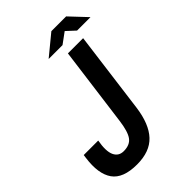

<svg xmlns="http://www.w3.org/2000/svg" viewBox="-274 -1066 1194 1194"><g transform="rotate(-45 323.0 -468.5)"><path d="M387.2 -779.8H521L450.2 -238.8Q433.1 -112.3 374.5 -49.6Q315.9 13.2 203.1 13.2Q80.6 13.2 35.2 -51.5Q-10.3 -116.2 6.8 -241.2L9.8 -263.2H137.2Q122.6 -182.6 140.6 -143.3Q158.7 -104 203.1 -104Q257.8 -104 282.5 -138.2Q307.1 -172.4 317.9 -255.9ZM399.9 -839.8H277.8L412.1 -950.2H542L646 -839.8H527.8L471.2 -892.1Z"/></g></svg>

Font: Cooper Hewitt
Style: Semibold Italic
Weight: 710
Designer: Village Type and Design LLC
Foundry: Cooper Hewitt Smithsonian Design Museum
Version: 1.000